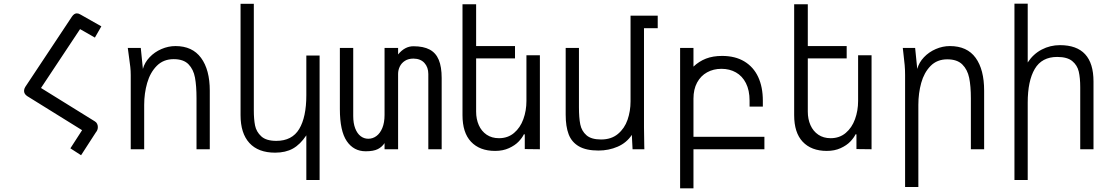

<svg xmlns="http://www.w3.org/2000/svg" viewBox="-20 -810 6040 1042"><path d="M425.5 -103.5 127.5 -288.5Q110.5 -300 110.5 -317Q110.5 -327.5 117 -338L370.5 -720Q382.5 -737.5 397 -737.5Q406.5 -737.5 417 -731L530 -667L495 -606L414.5 -652L202.5 -332.5L494.5 -151.5Q503 -146.5 507 -138.2Q511 -130 511 -120.5Q511 -104 500.5 -92L420 32.5L362 -5Z M680.5 -497.5 673.5 -550H744L755.5 -436Q765 -471 791.8 -499.2Q818.5 -527.5 856 -543.8Q893.5 -560 932.5 -560Q1024 -560 1071.2 -495.8Q1118.5 -431.5 1118.5 -318V0H1046.5V-277Q1046.5 -344 1038.2 -388.8Q1030 -433.5 1003 -461.2Q976 -489 922.5 -489Q867 -489 831 -452.8Q795 -416.5 778.8 -360Q762.5 -303.5 762.5 -241V0H689.5V-402Q689.5 -425.5 687.2 -446.2Q685 -467 680.5 -497.5Z M1473 18.5Q1381.5 18.5 1333.5 -34Q1285.5 -86.5 1285.5 -185V-789.5H1357.5V-210.5Q1357.5 -163 1364.2 -129Q1371 -95 1397.8 -70.2Q1424.5 -45.5 1479.5 -45.5Q1565 -45.5 1603.8 -110Q1642.5 -174.5 1642.5 -293.5V-508.5H1714.5V167H1642.5V-75.5Q1609.5 -26 1569.8 -3.8Q1530 18.5 1473 18.5Z M1824.5 -217.5V-550H1897V-180.5Q1897 -141 1907.8 -113.2Q1918.5 -85.5 1937 -71.2Q1955.5 -57 1979 -57Q2003 -57 2023 -71.8Q2043 -86.5 2055 -115.5Q2067 -144.5 2067 -186.5V-550H2140.5V-514.5Q2177 -559 2223.5 -559Q2278 -559 2311.8 -541Q2345.5 -523 2361.2 -485.2Q2377 -447.5 2377 -386.5V0H2304.5V-408.5Q2304.5 -445 2283.5 -468.2Q2262.5 -491.5 2224 -492Q2196.5 -492 2177.8 -480Q2159 -468 2149.8 -449Q2140.5 -430 2140.5 -408.5V0H2067V-33.5Q2054 -13 2030.8 -1Q2007.5 11 1964.5 11Q1899.5 11 1862 -44Q1824.5 -99 1824.5 -217.5Z M2536 -41Q2490 -90 2490 -185V-787H2564V-560H2775V-493H2564V-204Q2564 -163.5 2578.5 -130.8Q2593 -98 2621 -79Q2649 -60 2688 -60Q2736 -60 2769.8 -88.5Q2803.5 -117 2820.2 -163.2Q2837 -209.5 2837 -262V-510H2910V0L2828 -1V-81H2823Q2814.5 -62.5 2794.8 -41.8Q2775 -21 2742.2 -6Q2709.5 9 2667 9Q2583 9 2536 -41Z M3050 -188V-550H3122V-228Q3122 -171 3129.2 -135Q3136.5 -99 3162.8 -76Q3189 -53 3242 -53Q3297.5 -53 3333.5 -83Q3369.5 -113 3385.8 -160Q3402 -207 3402 -260V-725H3549.5V-657H3475V-119Q3475 -65.5 3476.5 -18L3477 0H3413L3409 -78Q3380.5 -35 3332.2 -14Q3284 7 3228 7Q3161 7 3121.8 -15.8Q3082.5 -38.5 3066.2 -81Q3050 -123.5 3050 -188Z M3671 -550H3743.5V-448.5Q3773.5 -477 3811.2 -491.8Q3849 -506.5 3899 -506.5Q3970 -506.5 4019.8 -476.5Q4069.5 -446.5 4094.8 -392Q4120 -337.5 4120 -263.5V-231.5H4048V-263.5Q4048 -320 4028.2 -358.8Q4008.5 -397.5 3974 -417Q3939.5 -436.5 3895.5 -436.5Q3852 -436.5 3817.5 -417.5Q3783 -398.5 3763.2 -362Q3743.5 -325.5 3743.5 -274.5V-67.5H4128.5V0H3743.5V212H3671Z M4336 -41Q4290 -90 4290 -185V-787H4364V-560H4575V-493H4364V-204Q4364 -163.5 4378.5 -130.8Q4393 -98 4421 -79Q4449 -60 4488 -60Q4536 -60 4569.8 -88.5Q4603.5 -117 4620.2 -163.2Q4637 -209.5 4637 -262V-510H4710V0L4628 -1V-81H4623Q4614.5 -62.5 4594.8 -41.8Q4575 -21 4542.2 -6Q4509.5 9 4467 9Q4383 9 4336 -41Z M4882.5 -523.5 4879.5 -550H4946.5L4958 -436Q4967.5 -471 4994.2 -499.2Q5021 -527.5 5058.5 -543.8Q5096 -560 5135 -560Q5228.5 -560 5274.8 -496.2Q5321 -432.5 5321 -318V0H5249V-277Q5249 -342.5 5239.8 -387.5Q5230.5 -432.5 5202.5 -460.2Q5174.5 -488 5121 -488Q5065.5 -488 5030.2 -452Q4995 -416 4979.5 -360Q4964 -304 4964 -241V205H4892V-402Q4892 -431.5 4889.8 -456.5Q4887.5 -481.5 4882.5 -523.5Z M5485.5 -790H5557.5V-471Q5587.5 -517 5633.5 -541Q5679.5 -565 5732.5 -565Q5914.5 -565 5914.5 -368V0H5842.5V-336Q5842.5 -387 5834.5 -421.5Q5826.5 -456 5799.2 -478.5Q5772 -501 5717.5 -501Q5634 -501 5595.8 -436Q5557.5 -371 5557.5 -253V167H5485.5Z"/></svg>

Font: JuliaMono Light
Style: Regular
Weight: 300
Monospace: yes
Designer: cormullion
Foundry: corm
Version: Version 0.054; ttfautohint (v1.8.4)